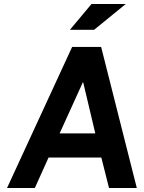

<svg xmlns="http://www.w3.org/2000/svg" viewBox="-20 -933 714 953"><path d="M482 -700 659 0H521L483 -151H221L153 0H15L338 -700ZM391 -524 276 -271H453L393 -524ZM327 -785 434 -913H604L447 -785Z"/></svg>

Font: Quantico
Style: Bold Italic
Weight: 700
Italic angle: -12°
Designer: Matt Desmond
Foundry: MADtype
Version: Version 2.002